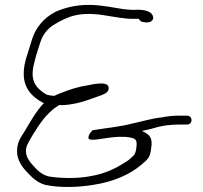

<svg xmlns="http://www.w3.org/2000/svg" viewBox="-20 -723 821 777"><path d="M154 -307C155 -307 157 -307 158 -306C128 -276 101 -228 80 -192C62 -164 49 -147 49 -110C49 -76 69 -48 88 -28C108 -6 132 17 163 25C220 38 301 35 358 25C439 13 507 -18 549 -54C578 -78 588 -84 592 -125C598 -163 588 -179 554 -193C570 -196 584 -200 597 -203C639 -216 672 -219 709 -219H737C748 -219 755 -227 755 -237C755 -247 748 -255 737 -255H709C681 -255 659 -253 635 -248C595 -244 553 -231 515 -223C466 -210 410 -205 355 -196C345 -187 339 -177 338 -168C334 -151 373 -159 396 -162C423 -166 454 -171 488 -169C530 -165 536 -159 532 -127C528 -94 522 -95 500 -75C456 -46 414 -21 340 -9C289 0 226 -1 177 -9C149 -16 130 -35 115 -52C102 -66 85 -87 85 -110C85 -120 87 -129 90 -136C94 -145 101 -158 110 -173C136 -214 164 -263 216 -296C217 -296 219 -297 220 -298C236 -297 248 -298 260 -300C307 -306 343 -321 377 -333C394 -339 415 -345 419 -360C427 -393 379 -387 341 -379C292 -371 262 -361 220 -344L199 -335C189 -336 179 -337 169 -340C140 -357 112 -379 112 -424C112 -444 116 -460 121 -478C127 -505 136 -527 144 -554C152 -579 168 -603 195 -621C221 -637 255 -656 294 -663C329 -669 369 -667 403 -661C433 -657 488 -645 522 -647H541C546 -641 546 -637 558 -634C593 -626 607 -645 597 -662C589 -679 558 -686 519 -683C511 -683 498 -684 480 -686C438 -692 402 -701 351 -703C291 -705 242 -692 204 -675C155 -649 125 -611 110 -565C105 -550 101 -537 98 -526L86 -488C80 -467 76 -448 76 -424C76 -363 113 -329 154 -307Z"/></svg>

Font: Stray Cat
Style: SuExt
Weight: 400
Version: Version 1.0